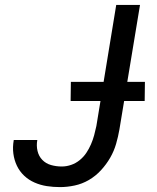

<svg xmlns="http://www.w3.org/2000/svg" viewBox="-20 -755 640 783"><path d="M225 8Q197 8 171 4Q145 0 121 -10.5Q97 -21 78.5 -38.5Q60 -56 49 -79Q38 -102 34.5 -128.5Q31 -155 36 -183V-184H132V-183Q128 -161 133 -139.5Q138 -118 152.5 -103Q167 -88 188 -82Q209 -76 232 -76Q251 -76 270 -82.5Q289 -89 305 -102Q321 -115 332 -131.5Q343 -148 351 -166.5Q359 -185 364 -203.5Q369 -222 373 -241L454 -735H551L467 -227Q462 -198 453.5 -168.5Q445 -139 429.5 -112Q414 -85 392 -61Q370 -37 342.5 -21Q315 -5 284.5 1.5Q254 8 225 8ZM570 -343H268L269 -421H571Z"/></svg>

Font: Iosevka Aile Medium Oblique
Style: Regular
Weight: 500
Italic angle: -9°
Designer: Belleve Invis
Foundry: Belleve Invis
Version: Version 31.1.0; ttfautohint (v1.8.4)